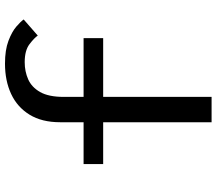

<svg xmlns="http://www.w3.org/2000/svg" viewBox="-68 -778 847 750"><g transform="rotate(-90 355.0 -403.5)"><path d="M88.5 -500H252V-591.5Q252 -663 281.5 -711Q311 -759 362.5 -783Q414 -807 481 -807Q534.5 -807 570 -793.5Q605.5 -780 625.5 -762.8Q645.5 -745.5 653.5 -734L590.5 -679Q581.5 -692.5 557 -711.2Q532.5 -730 486.5 -730Q450.5 -730 419.8 -716.5Q389 -703 370 -669.8Q351 -636.5 351 -577.5V-500H580.5V-423.5H351V0H252V-423.5H88.5Z"/></g></svg>

Font: League Mono
Style: Regular
Weight: 400
Width: 6
Designer: Tyler Finck
Foundry: The League of Moveable Type / Tyler Finck
Version: Version 2.300;RELEASE